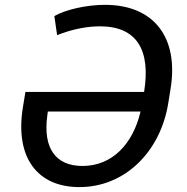

<svg xmlns="http://www.w3.org/2000/svg" viewBox="-20 -757 765 787"><path d="M305.4 9.9C493.3 9.9 637.4 -136.4 669.4 -332.4L679 -392C713.8 -604 610.4 -737.2 410.5 -737.2C334.5 -737.2 248.9 -717.7 202.8 -691.1L214.1 -612.9C274.5 -637.1 335.9 -649.1 389.6 -649.1C539.1 -649.1 598.7 -554.3 570.7 -380.3H84.2L73.9 -317.5C40.1 -109.4 134.6 9.9 305.4 9.9ZM174 -284.1 176.1 -299.7H556.1C524.5 -165.5 438.9 -76.7 318.2 -76.7C209.2 -76.7 155.2 -148.1 174 -284.1Z"/></svg>

Font: Margiela Sans Text
Style: Italic
Weight: 400
Italic angle: -9.39999°
Designer: Stefan Endress, Andreas Faust
Version: Version 1.100;FEAKit 1.0